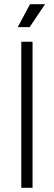

<svg xmlns="http://www.w3.org/2000/svg" viewBox="-20 -900 258 920"><path d="M136 -700V0H82V-700ZM196 -880 122 -770H65L124 -880Z"/></svg>

Font: Space Grotesk Variable
Style: Regular
Weight: 400
Designer: Florian Karsten (Space Grotesk), Colophon Foundry (Space Mono)
Foundry: Florian Karsten
Version: Version 1.106